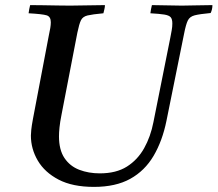

<svg xmlns="http://www.w3.org/2000/svg" viewBox="-20 -721 852 752"><path d="M348 11Q264 11 209.5 -17.5Q155 -46 128 -92Q101 -138 101 -190Q101 -198 102.5 -213Q104 -228 109 -255L171 -581Q175 -599 177 -611.5Q179 -624 179 -634Q179 -656 162.5 -661Q146 -666 92 -669Q94 -685 98 -701Q118 -701 147.5 -700.5Q177 -700 207 -699.5Q237 -699 255 -699Q282 -699 322 -700Q362 -701 391 -701Q391 -694 389 -685.5Q387 -677 385 -669Q342 -665 323 -660.5Q304 -656 297 -641.5Q290 -627 283 -593L221 -272Q215 -242 213 -221.5Q211 -201 211 -187Q211 -134 232.5 -102Q254 -70 290.5 -56Q327 -42 371 -42Q435 -42 477 -68.5Q519 -95 544.5 -140.5Q570 -186 581 -243L647 -573Q650 -589 652.5 -602.5Q655 -616 655 -629Q655 -646 648.5 -653.5Q642 -661 623.5 -664Q605 -667 569 -669Q571 -685 575 -701Q598 -701 634 -700Q670 -699 692 -699Q714 -699 748 -700Q782 -701 812 -701Q812 -684 805 -670Q762 -666 742.5 -661Q723 -656 715.5 -640.5Q708 -625 701 -589L632 -248Q616 -169 581.5 -110.5Q547 -52 490 -20.5Q433 11 348 11Z"/></svg>

Font: Tiro Devanagari Hindi
Style: Italic
Weight: 400
Italic angle: -11°
Designer: Devanagari: John Hudson & Fiona Ross, assisted by Paul Hanslow. Latin: John Hudson with Paul Hanslow, assisted by Kaja S
Foundry: Tiro Typeworks Ltd.
Version: Version 1.52